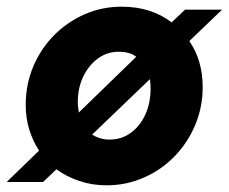

<svg xmlns="http://www.w3.org/2000/svg" viewBox="-37 -545 685 575"><path d="M282 10Q239 10 200.5 -3Q162 -16 132 -38L92 0H-17L80 -94Q61 -123 50.5 -157.5Q40 -192 40 -231Q40 -292 62.5 -345.5Q85 -399 124.5 -439Q164 -479 216 -502Q268 -525 328 -525Q372 -525 409.5 -513Q447 -501 477 -478L517 -516H628L530 -422Q570 -364 570 -284Q570 -224 547.5 -170.5Q525 -117 485.5 -76.5Q446 -36 393.5 -13Q341 10 282 10ZM199 -208 371 -375Q361 -383 347.5 -386.5Q334 -390 318 -390Q284 -390 256.5 -370Q229 -350 212.5 -316Q196 -282 196 -239Q196 -231 197 -223.5Q198 -216 199 -208ZM291 -127Q327 -127 354.5 -147Q382 -167 398 -201.5Q414 -236 414 -280Q414 -288 413.5 -294.5Q413 -301 412 -308L239 -142Q262 -127 291 -127Z"/></svg>

Font: Red Hat Text VF
Style: Italic
Weight: 400
Italic angle: -12°
Designer: Pentagram, MCKL
Foundry: Pentagram, MCKL
Version: Version 1.023